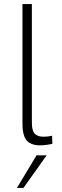

<svg xmlns="http://www.w3.org/2000/svg" viewBox="-20 -710 305 947"><path d="M176.8 6.8Q155.3 6.8 139.4 1Q123.5 -4.9 114.3 -14.2Q105 -23.4 99.6 -38.3Q94.2 -53.2 92.5 -68.6Q90.8 -84 90.8 -105V-689.9H137.2V-116.2Q137.2 -100.1 137.7 -91.1Q138.2 -82 141.4 -69.8Q144.5 -57.6 150.4 -51.3Q156.2 -44.9 167.5 -40.3Q178.7 -35.6 195.3 -35.6Q215.8 -35.6 236.8 -40.5L238.3 -0.5Q204.1 6.8 176.8 6.8ZM63.5 216.8 160.2 56.2H210L95.7 216.8Z"/></svg>

Font: HK Grotesk Light Legacy
Style: Regular
Weight: 300
Designer: Alfredo Marco Pradil
Foundry: Hanken Design Co.
Version: Version 2.022;PS 002.022;hotconv 1.0.88;makeotf.lib2.5.64775